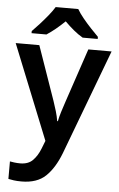

<svg xmlns="http://www.w3.org/2000/svg" viewBox="-64 -810 677 1093"><g transform="rotate(5 274.0 -263.0)"><path d="M0 -542H135L243 -233Q253 -204 261.5 -175Q270 -146 274 -120H278Q282 -142 291.5 -173Q301 -204 311 -233L415 -542H548L322 59Q289 145 239.5 192.5Q190 240 101 240Q76 240 57.5 237.5Q39 235 26 232V132Q36 134 52 136Q68 138 85 138Q131 138 157 111.5Q183 85 199 44L217 -2ZM338 -766Q351 -743 373.5 -715.5Q396 -688 420.5 -662Q445 -636 463 -618V-606H377Q351 -621 325 -642.5Q299 -664 273 -690Q246 -664 221 -643.5Q196 -623 170 -606H85V-618Q104 -637 127.5 -663Q151 -689 173 -716Q195 -743 209 -766Z"/></g></svg>

Font: Noto Sans Canadian Aboriginal SemiBold
Style: Regular
Weight: 600
Designer: Monotype Design Team, Typotheque's Kevin King
Foundry: Monotype Imaging Inc.
Version: Version 2.004; ttfautohint (v1.8.4.7-5d5b)